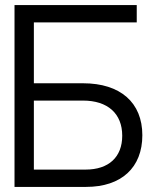

<svg xmlns="http://www.w3.org/2000/svg" viewBox="-20 -734 615 754"><path d="M37 0H318C457 0 539 -76 539 -203C539 -331 453 -407 306 -407H113V-646H517V-714H37ZM113 -68V-339H306C403 -339 460 -288 460 -201C460 -117 407 -68 316 -68Z"/></svg>

Font: Non Bureau Light
Style: Regular
Weight: 300
Designer: Jona Saucedo
Foundry: Non Foundry
Version: Version 1.000;FEAKit 1.0